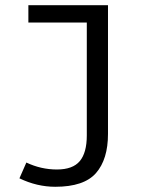

<svg xmlns="http://www.w3.org/2000/svg" viewBox="-20 -506 640 743"><path d="M89.8 -418.9V-485.8H397.9V12.2Q397.9 110.4 351.6 163.6Q305.2 216.8 193.8 216.8Q123 216.8 55.2 184.1L82 123Q138.7 149.9 200.2 149.9Q261.7 149.9 288.8 117.4Q315.9 85 315.9 18.1V-418.9Z"/></svg>

Font: SourceCodePro-Regular
Style: Regular
Weight: 400
Monospace: yes
Designer: Paul D. Hunt
Foundry: Adobe Systems Incorporated
Version: Version 1.009;PS 1.000;hotconv 1.0.70;makeotf.lib2.5.5900